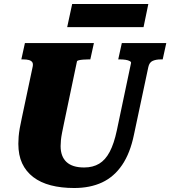

<svg xmlns="http://www.w3.org/2000/svg" viewBox="-20 -926 854 963"><path d="M301 -308Q295 -280 291 -259Q287 -238 285.5 -222.5Q284 -207 284 -193Q284 -167 291.5 -147Q299 -127 313.5 -113.5Q328 -100 350 -93Q372 -86 402 -86Q446 -86 477.5 -105Q509 -124 530.5 -165Q552 -206 566 -272L637 -609Q639 -615 631 -619.5Q623 -624 610 -626Q597 -628 584 -628H573L591 -710H814L796 -628H786Q762 -628 745.5 -620.5Q729 -613 724 -590L652 -251Q633 -158 592.5 -98.5Q552 -39 492 -11Q432 17 352 17Q287 17 235 3.5Q183 -10 146.5 -38Q110 -66 91 -107Q72 -148 72 -205Q72 -222 73.5 -240.5Q75 -259 79 -282.5Q83 -306 90 -337L144 -592Q147 -607 141.5 -614.5Q136 -622 124.5 -625Q113 -628 97 -628H87L105 -710H451L433 -628H422Q411 -628 398 -627Q385 -626 376 -624Q367 -622 366 -618ZM342 -906H724L700 -790H317Z"/></svg>

Font: Roboto Serif ExtraBold
Style: Italic
Weight: 800
Italic angle: -10°
Version: Version 1.007